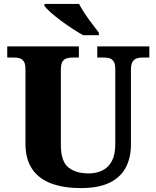

<svg xmlns="http://www.w3.org/2000/svg" viewBox="-20 -951 799 981"><path d="M392 10Q307 10 243.5 -13Q180 -36 145 -86.5Q110 -137 110 -219V-598Q110 -624 102 -636.5Q94 -649 81 -653Q68 -657 52 -657H17V-714H383V-657H349Q333 -657 319.5 -652.5Q306 -648 298.5 -635Q291 -622 291 -594V-210Q291 -127 329 -96Q367 -65 433 -65Q472 -65 503 -80Q534 -95 551.5 -128Q569 -161 569 -214V-598Q569 -624 561 -636.5Q553 -649 540.5 -653Q528 -657 512 -657H477V-714H743V-657H707Q691 -657 678 -652.5Q665 -648 657 -635Q649 -622 649 -594V-212Q649 -145 622.5 -95Q596 -45 540 -17.5Q484 10 392 10ZM405 -771Q380 -785 350 -804.5Q320 -824 290.5 -846Q261 -868 238.5 -888Q216 -908 207 -921V-931H384Q395 -909 413 -882Q431 -855 451 -829Q471 -803 485 -784V-771Z"/></svg>

Font: Noto Serif Thai ExtraBold
Style: Regular
Weight: 800
Version: Version 2.001